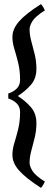

<svg xmlns="http://www.w3.org/2000/svg" viewBox="-20 -833 272 928"><path d="M20 -381Q45 -389 61 -405Q77 -421 77 -446Q77 -492 68 -528.5Q59 -565 49.5 -596Q40 -627 40 -654Q40 -693 72.5 -730Q105 -767 178 -813Q185 -805 188.5 -799.5Q192 -794 197 -783Q150 -753 136.5 -730.5Q123 -708 123 -692Q123 -665 131 -635Q139 -605 147.5 -571.5Q156 -538 156 -500Q156 -453 128.5 -422Q101 -391 66 -369Q101 -347 128.5 -316Q156 -285 156 -238Q156 -201 147.5 -167Q139 -133 131 -103Q123 -73 123 -46Q123 -30 136.5 -7.5Q150 15 197 45Q192 55 188.5 61Q185 67 178 75Q105 28 72.5 -8.5Q40 -45 40 -84Q40 -112 49.5 -142.5Q59 -173 68 -209.5Q77 -246 77 -292Q77 -317 61 -333Q45 -349 20 -357Z"/></svg>

Font: Ruwudu
Style: Regular
Weight: 400
Designer: Becca Hirsbrunner Spalinger
Foundry: SIL International
Version: Version 3.000